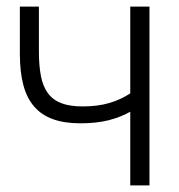

<svg xmlns="http://www.w3.org/2000/svg" viewBox="-20 -560 542 580"><path d="M373.5 0V-222.5Q343.5 -205.5 307 -196.5Q270.5 -187.5 223 -187.5Q175 -187.5 140.5 -199.8Q106 -212 83.5 -237.8Q61 -263.5 50.5 -303.2Q40 -343 40 -397.5V-540H97.5V-405Q97.5 -361 103.8 -329.5Q110 -298 125.2 -277.8Q140.5 -257.5 166 -248Q191.5 -238.5 229.5 -238.5Q275 -238.5 310 -248.8Q345 -259 373.5 -278V-540H431.5V0Z"/></svg>

Font: Vela Sans Light
Style: Regular
Weight: 300
Designer: Principal design: Mikhail Sharanda - project Manrope.
Design modification: Ravid Balaliev
Foundry: Mikhail Sharanda
Version: Version 1.001